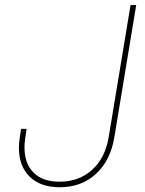

<svg xmlns="http://www.w3.org/2000/svg" viewBox="-20 -748 587 777"><path d="M221.7 9.8Q144 9.8 100.3 -32.7Q56.6 -75.2 56.6 -149.9Q56.6 -156.7 57.1 -165.3Q57.6 -173.8 59.6 -188.2Q61.5 -202.6 65.4 -226.6H87.9Q84 -202.6 82 -188.5Q80.1 -174.3 79.6 -166.3Q79.1 -158.2 79.1 -151.4Q79.1 -86.4 115.7 -49.6Q152.3 -12.7 220.7 -12.7Q299.8 -12.7 353 -61Q406.2 -109.4 419.9 -193.4L508.3 -727.5H531.2L442.9 -193.4Q427.7 -99.6 368.9 -44.9Q310.1 9.8 221.7 9.8Z"/></svg>

Font: Inter 18pt Thin
Style: Italic
Weight: 250
Italic angle: -9.3988°
Version: Version 4.001;git-66647c0bb